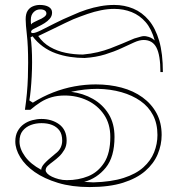

<svg xmlns="http://www.w3.org/2000/svg" viewBox="-20 -743 721 778"><path d="M343 15Q271 15 215 -2Q159 -19 120.5 -46Q82 -73 62 -106Q42 -139 42 -170Q42 -194 51.5 -211.5Q61 -229 76.5 -240Q92 -251 111 -256Q130 -261 148 -261Q169 -261 187 -255.5Q205 -250 219.5 -239.5Q234 -229 242 -212.5Q250 -196 250 -173Q250 -152 241 -136.5Q232 -121 220 -109.5Q208 -98 195 -88.5Q182 -79 173.5 -71Q165 -63 165 -53Q165 -47 171.5 -40Q178 -33 190.5 -27Q203 -21 218.5 -17Q234 -13 251 -13Q298 -13 337.5 -29Q377 -45 402 -83.5Q427 -122 427 -188Q427 -241 401.5 -278.5Q376 -316 334 -336Q292 -356 242 -356Q213 -356 189 -349Q165 -342 144.5 -329Q124 -316 103 -298H81Q86 -332 89 -365Q92 -398 93 -429.5Q94 -461 94 -489Q94 -558 89 -601Q84 -644 84 -665Q84 -687 92 -699.5Q100 -712 113.5 -717.5Q127 -723 141 -723Q164 -723 177.5 -715Q191 -707 191 -692Q191 -678 182 -667.5Q173 -657 161 -649.5Q149 -642 136.5 -636Q124 -630 115 -625Q106 -620 106 -614Q106 -609 113 -609Q123 -609 145.5 -620Q168 -631 201 -648Q234 -665 275 -682Q303 -695 331 -704Q359 -713 387 -718Q415 -723 443 -723Q484 -723 520 -708Q556 -693 583 -661Q610 -629 625 -577.5Q640 -526 640 -451H630Q630 -519 614 -550Q598 -581 562 -581Q545 -581 523 -571Q501 -561 472 -547.5Q443 -534 406 -522.5Q369 -511 323 -508Q294 -508 264 -512.5Q234 -517 206 -527Q178 -537 154 -554.5Q130 -572 112 -596L104 -592Q107 -574 108.5 -547.5Q110 -521 110 -491Q110 -464 108.5 -434.5Q107 -405 104.5 -379Q102 -353 99 -336L113 -327Q153 -352 195.5 -368.5Q238 -385 281.5 -393Q325 -401 368 -401Q424 -401 472.5 -388Q521 -375 557.5 -348.5Q594 -322 614.5 -284Q635 -246 635 -196Q635 -156 619 -118Q603 -80 568.5 -50Q534 -20 478.5 -2.5Q423 15 343 15ZM106 -644Q109 -649 117.5 -653Q126 -657 136 -662Q149 -667 158.5 -674Q168 -681 168 -688Q168 -696 161.5 -700.5Q155 -705 143 -705Q127 -705 116 -693.5Q105 -682 105 -664Q105 -657 105 -653Q105 -649 106 -644ZM59 -170Q59 -140 81.5 -109Q104 -78 147 -55Q147 -66 159.5 -80Q172 -94 204 -120Q219 -131 225.5 -144.5Q232 -158 232 -173Q232 -199 221 -214Q210 -229 191.5 -236.5Q173 -244 148 -244Q125 -244 105 -236.5Q85 -229 72 -213Q59 -197 59 -170ZM607 -579Q594 -626 570 -653.5Q546 -681 513.5 -694Q481 -707 443 -707Q417 -707 389.5 -701.5Q362 -696 334.5 -686.5Q307 -677 277 -665Q263 -659 242.5 -649Q222 -639 199.5 -628Q177 -617 159 -608.5Q141 -600 135 -597Q154 -569 183 -552.5Q212 -536 246 -529Q280 -522 316 -522Q349 -525 376 -531.5Q403 -538 427 -547Q451 -556 474.5 -566Q498 -576 524 -587Q538 -591 550 -594.5Q562 -598 572 -596Q583 -594 591.5 -590Q600 -586 607 -579ZM268 -371Q317 -365 357 -342Q397 -319 420.5 -280.5Q444 -242 444 -188Q444 -107 408.5 -63.5Q373 -20 321 -6Q331 -6 340 -5Q349 -4 358 -4Q431 -6 481 -22Q531 -38 561 -65Q591 -92 604.5 -126Q618 -160 618 -196Q618 -242 600 -276.5Q582 -311 549 -334Q516 -357 472 -369.5Q428 -382 376 -383Q349 -383 322.5 -380Q296 -377 268 -371Z"/></svg>

Font: Kalnia Glaze Thin SemiBold
Style: Regular
Weight: 600
Version: Version 1.110